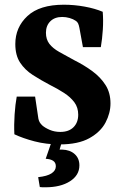

<svg xmlns="http://www.w3.org/2000/svg" viewBox="-20 -603 521 815"><path d="M449 -164Q449 -123 428 -83Q407 -43 359.5 -16.5Q312 10 233 10Q176 10 126.5 -3Q77 -16 41 -33Q39 -73 42 -117Q45 -161 51 -193H129L143 -99Q145 -90 148.5 -84Q152 -78 159 -71Q170 -61 190.5 -52Q211 -43 236 -43Q272 -43 292 -63Q312 -83 312 -116Q312 -147 295.5 -169Q279 -191 252 -208.5Q225 -226 191 -243Q153 -263 119.5 -284.5Q86 -306 65.5 -337Q45 -368 45 -416Q45 -487 96.5 -535Q148 -583 251 -583Q295 -583 339 -575Q383 -567 416 -553Q419 -517 416.5 -477.5Q414 -438 408 -403H332L317 -485Q315 -496 311.5 -503.5Q308 -511 301 -515Q291 -522 275.5 -526.5Q260 -531 244 -531Q212 -531 193.5 -512.5Q175 -494 175 -464Q175 -436 189.5 -417Q204 -398 231.5 -382.5Q259 -367 296 -347Q338 -326 372.5 -300.5Q407 -275 428 -242Q449 -209 449 -164ZM248 -19 233 32Q236 32 238.5 32Q241 32 244 32Q277 33 297 51Q317 69 317 99Q317 141 277 166.5Q237 192 173 192Q167 192 161 192Q155 192 149 191L142 149Q180 145 198.5 133Q217 121 217 103Q217 87 205.5 79.5Q194 72 174 71L205 -19Z"/></svg>

Font: Yrsa
Style: Regular
Weight: 400
Designer: Anna Giedrys (Yrsa+Rasa design), David Brezina (Yrsa art-direction, Rasa art-direction, design)
Foundry: Rosetta Type Foundry
Version: Version 2.004